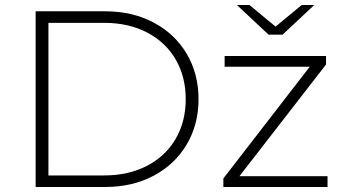

<svg xmlns="http://www.w3.org/2000/svg" viewBox="-20 -745 1369 765"><path d="M122 -700H399Q508 -700 592.5 -655Q677 -610 724 -530.5Q771 -451 771 -350Q771 -249 724 -169.5Q677 -90 592.5 -45Q508 0 399 0H122ZM395 -46Q492 -46 566 -84.5Q640 -123 680 -192Q720 -261 720 -350Q720 -439 680 -508Q640 -577 566 -615.5Q492 -654 395 -654H173V-46ZM1285 -43V0H870V-34L1214 -479H875V-522H1279V-488L934 -43ZM1232 -725 1106 -607H1050L924 -725H974L1078 -639L1182 -725Z"/></svg>

Font: Montserrat Atlas Light
Style: Regular
Weight: 300
Designer: Julieta Ulanovsky
Foundry: Julieta Ulanovsky
Version: Version 7.200